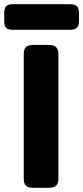

<svg xmlns="http://www.w3.org/2000/svg" viewBox="-62 -894 396 914"><path d="M-42 -794V-831Q-42 -854 -33 -864Q-24 -874 0 -874H271Q295 -874 304.5 -864Q314 -854 314 -831V-794Q314 -772 304.5 -762Q295 -752 271 -752H0Q-24 -752 -33 -761.5Q-42 -771 -42 -794ZM51 -43V-636Q51 -659 61 -669.5Q71 -680 96 -680H170Q195 -680 205.5 -669Q216 -658 216 -636V-43Q216 -21 205.5 -10.5Q195 0 170 0H96Q71 0 61 -10.5Q51 -21 51 -43Z"/></svg>

Font: Mitr Medium
Style: Regular
Weight: 500
Designer: Thanarat Vachiruckul
Foundry: Cadson Demak
Version: Version 1.003